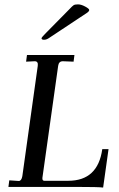

<svg xmlns="http://www.w3.org/2000/svg" viewBox="-20 -846 538 869"><path d="M180.2 -27.8H289.1Q422.9 -27.8 442.9 -170.9H471.2L446.8 2.9Q427.7 0 326.2 0H18.1L22 -29.8L64.9 -26.9Q77.1 -26.9 81.1 -48.8L150.9 -547.9Q153.8 -568.8 137.2 -568.8L98.1 -566.9L102.1 -597.2H316.9L313 -566.9L264.2 -568.8Q246.1 -568.8 243.2 -547.9L171.9 -41Q170.9 -27.8 180.2 -27.8ZM374 -788.1 203.1 -674.8Q190.9 -666 179.4 -666Q168 -666 168 -672.9Q168 -676.8 188 -696.8L294.9 -805.2Q307.1 -818.4 313 -822.3Q318.8 -826.2 333 -826.2Q347.2 -826.2 365.5 -816.4Q383.8 -806.6 383.8 -800.8Q383.8 -794.9 374 -788.1Z"/></svg>

Font: Unna-Italic
Style: Italic
Weight: 400
Italic angle: -8°
Designer: Jorge de Buen U.
Foundry: Omnibus-Type
Version: Version 2.006;PS 002.006;hotconv 1.0.70;makeotf.lib2.5.58329